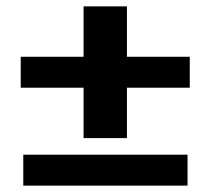

<svg xmlns="http://www.w3.org/2000/svg" viewBox="-20 -582 660 602"><path d="M378 -307V-149H242V-307H45V-404H242V-562H378V-404H575V-307ZM53 -97H568V0H53Z"/></svg>

Font: Sarabun ExtraBold
Style: Regular
Weight: 800
Version: Version 1.000; ttfautohint (v1.6)